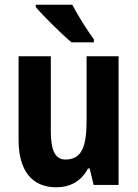

<svg xmlns="http://www.w3.org/2000/svg" viewBox="-20 -786 585 816"><path d="M287 -766H132V-756C162 -720 244 -639 284 -606H379V-619C354 -652 309 -723 287 -766ZM484 -547H348V-275C348 -167 330 -108 258 -108C214 -108 196 -148 196 -228V-547H59V-190C59 -61 116 10 219 10C278 10 326 -16 354 -70H361L378 0H484Z"/></svg>

Font: Noto Sans Hebrew Condensed
Style: Bold
Weight: 700
Width: 3
Designer: Monotype Design Team
Foundry: Monotype Imaging Inc.
Version: Version 2.004